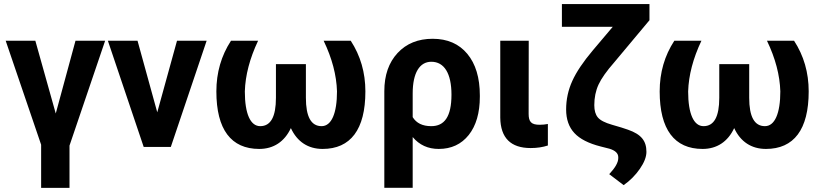

<svg xmlns="http://www.w3.org/2000/svg" viewBox="-20 -731 4082 955"><path d="M155.8 -528.3H8.3L184.6 -11.2V203.6H325.7V-6.8L502.9 -528.3H355.5L257.3 -166.5Z M664.1 -528.3H516.6L694.8 0H829.6L1007.8 -528.3H860.4L762.2 -172.4Z M1128.9 -528.3C1080.6 -454.1 1056.2 -370.1 1056.2 -276.4C1056.2 -86.9 1129.4 9.8 1269.5 9.8C1340.3 9.8 1395 -25.9 1426.8 -93.8C1458 -25.9 1512.7 9.8 1584.5 9.8C1723.6 9.8 1797.4 -86.4 1797.4 -276.4C1797.4 -370.1 1772.9 -454.1 1724.6 -528.3H1589.8C1631.8 -440.9 1653.8 -356.9 1656.2 -276.4C1656.2 -167.5 1628.9 -103.5 1579.6 -103.5C1527.3 -103.5 1501.5 -150.4 1501.5 -244.6V-412.1H1352.5V-244.6C1352.5 -150.4 1326.7 -103.5 1274.4 -103.5C1226.1 -103.5 1197.8 -163.6 1197.8 -276.4C1200.2 -356.4 1222.2 -440.4 1263.7 -528.3Z M2132.3 -538.1C2059.6 -538.1 2001.5 -514.6 1957.5 -467.3C1913.6 -419.9 1891.6 -356.9 1891.6 -277.3V203.1H2032.7V-49.3C2065.9 -9.8 2108.9 9.8 2162.1 9.8C2224.6 9.8 2274.4 -13.2 2311.5 -59.6C2348.1 -106 2366.7 -169.4 2366.7 -250V-256.3C2366.7 -344.7 2345.7 -413.6 2304.2 -463.4C2262.7 -513.2 2205.1 -538.1 2132.3 -538.1ZM2032.7 -266.1C2032.7 -369.1 2067.4 -423.8 2125.5 -423.8C2189.5 -423.8 2225.6 -365.7 2225.6 -260.3C2225.6 -149.4 2189.9 -103.5 2125 -103.5C2081.5 -103.5 2050.8 -118.7 2032.7 -148.4Z M2468.3 -528.3V-145.5C2469.7 -44.9 2520.5 5.4 2619.6 5.4C2651.4 5.4 2679.7 1 2705.1 -7.3V-114.3C2691.9 -111.8 2678.2 -110.4 2664.1 -110.4C2621.6 -110.4 2609.4 -126 2609.4 -165L2609.9 -528.3Z M2774.9 -710.9V-597.7H3027.8L2928.7 -480.5C2880.9 -423.8 2846.7 -373 2826.7 -328.6C2806.2 -283.7 2795.9 -236.3 2795.9 -186.5C2795.9 -137.7 2809.6 -98.6 2836.9 -69.3C2863.8 -40 2907.7 -17.6 2967.8 -2.4L3011.7 8.8C3040.5 17.6 3055.2 31.7 3055.2 50.8C3055.2 51.8 3055.2 52.2 3055.2 53.2C3055.2 54.2 3055.2 55.2 3055.2 55.7C3055.2 77.1 3040 103.5 3010.3 135.3L3082 189.9C3113.8 167.5 3140.6 140.6 3162.6 108.9C3184.6 77.1 3195.3 48.8 3195.3 24.4C3195.3 -29.8 3170.4 -62.5 3103.5 -85.9C3086.4 -92.3 3060.1 -100.1 3024.4 -110.4C2988.8 -120.6 2965.3 -132.8 2953.6 -147C2941.9 -161.1 2936 -181.2 2936 -208C2936 -245.1 2942.9 -279.3 2957 -310.1C2971.2 -340.8 2997.1 -377.4 3035.2 -420.9L3210.4 -630.4V-710.9Z M3334 -528.3C3285.6 -454.1 3261.2 -370.1 3261.2 -276.4C3261.2 -86.9 3334.5 9.8 3474.6 9.8C3545.4 9.8 3600.1 -25.9 3631.8 -93.8C3663.1 -25.9 3717.8 9.8 3789.6 9.8C3928.7 9.8 4002.4 -86.4 4002.4 -276.4C4002.4 -370.1 3978 -454.1 3929.7 -528.3H3794.9C3836.9 -440.9 3858.9 -356.9 3861.3 -276.4C3861.3 -167.5 3834 -103.5 3784.7 -103.5C3732.4 -103.5 3706.5 -150.4 3706.5 -244.6V-412.1H3557.6V-244.6C3557.6 -150.4 3531.7 -103.5 3479.5 -103.5C3431.2 -103.5 3402.8 -163.6 3402.8 -276.4C3405.3 -356.4 3427.2 -440.4 3468.8 -528.3Z"/></svg>

Font: Roboto
Style: Bold
Weight: 700
Designer: Google
Version: Version 2.137; 2017